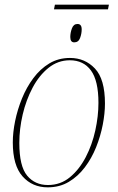

<svg xmlns="http://www.w3.org/2000/svg" viewBox="-20 -795 507 825"><path d="M212 -755 216 -775H448L444 -755ZM299 -613Q282 -613 282 -636Q282 -654 289 -673Q296 -692 313 -692Q331 -692 331 -669Q331 -650 324 -631.5Q317 -613 299 -613ZM185 10Q119 10 77 -37Q35 -84 35 -183Q35 -226 45 -275Q55 -324 74.5 -372Q94 -420 123.5 -459.5Q153 -499 192 -522.5Q231 -546 281 -546Q345 -546 388 -500.5Q431 -455 431 -350Q431 -308 421.5 -259Q412 -210 393 -162.5Q374 -115 344.5 -76Q315 -37 275.5 -13.5Q236 10 185 10ZM186 0Q240 0 280.5 -33.5Q321 -67 348.5 -120Q376 -173 389.5 -234.5Q403 -296 403 -353Q403 -448 371 -492Q339 -536 280 -536Q229 -536 188.5 -503.5Q148 -471 120 -418Q92 -365 77.5 -303Q63 -241 63 -181Q63 -81 96.5 -40.5Q130 0 186 0Z"/></svg>

Font: Noto Serif Display SemiCondensed Thin
Style: Italic
Weight: 100
Width: 4
Italic angle: -12°
Designer: Monotype Design Team
Foundry: Monotype Imaging Inc.
Version: Version 2.009